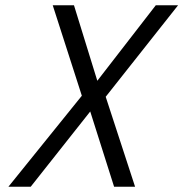

<svg xmlns="http://www.w3.org/2000/svg" viewBox="-20 -712 699 732"><path d="M292 -347 181 -692H262L351 -404L574 -692H659L383 -343L495 0H415L324 -287L97 0H12Z"/></svg>

Font: Cairo
Style: Italic
Weight: 400
Italic angle: -13°
Designer: Mohamed Gaber, Accademia di Belle Arti di Urbino and others
Foundry: Kief Type Foundry, Accademia di Belle Arti di Urbino and others
Version: Version 3.011